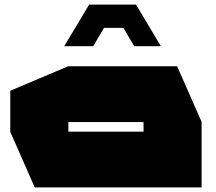

<svg xmlns="http://www.w3.org/2000/svg" viewBox="-20 -820 947 840"><path d="M279 -286V-530H755L862 -287V-286ZM132 0 25 -243V-244H608V0ZM25 -244V-423L278 -530H279V-244ZM608 0V-286H862V0ZM309 -698 370 -800H575L636 -698ZM262 -618V-620L309 -698H435L388 -618ZM567 -618 520 -698H636L683 -619V-618Z"/></svg>

Font: Foldit Thin Black
Style: Regular
Weight: 900
Version: Version 1.003